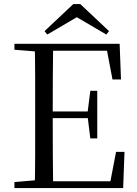

<svg xmlns="http://www.w3.org/2000/svg" viewBox="-20 -949 692 969"><path d="M385.1 -928.5 530.3 -791.8 516.5 -774.8 339.1 -878.9H396.4L218.7 -774.8L204.7 -791.8L349.9 -928.5ZM52.8 0V-30.1L190.9 -42.1H202.2V0ZM155.3 0Q157.3 -83.6 157.4 -167.7Q157.5 -251.7 157.5 -336.8V-391.1Q157.5 -476.1 157.4 -560.4Q157.3 -644.8 155.3 -728H248.3Q247.1 -645.2 246.6 -559.4Q246.1 -473.5 246.1 -379.9V-357.6Q246.1 -257.3 246.6 -170.7Q247.1 -84.1 248.3 0ZM202.2 0V-34.3H576.6L532.4 -8.9L565.7 -182.5H608.3L601.6 0ZM202.2 -352.7V-386.4H442.5V-352.7ZM435.8 -250.4 422.2 -361.4V-382.4L435.8 -490.8H470.8V-250.4ZM52.8 -698V-728H202.2V-686.9H190.9ZM547.7 -548 514.8 -720.9 559.3 -693H202.2V-728H583.8L590.7 -548Z"/></svg>

Font: Noto Serif JP
Style: Regular
Weight: 200
Designer: Ryoko NISHIZUKA 西塚涼子 (kana & ideographs); Frank Grießhammer (Latin, Greek & Cyrillic); Wenlong ZHANG 张文龙 (bopomofo); San
Foundry: Adobe
Version: Version 2.001;hotconv 1.1.0;makeotfexe 2.6.0